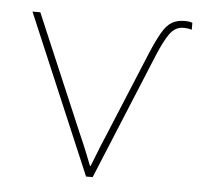

<svg xmlns="http://www.w3.org/2000/svg" viewBox="-44 -588 688 635"><g transform="rotate(5 300.0 -270.5)"><path d="M264 0 40 -528H66L231 -140Q244 -111 254.5 -85Q265 -59 274 -36H276Q285 -58 294 -81.5Q303 -105 315 -133L436 -425Q455 -470 470 -495.5Q485 -521 502.5 -531Q520 -541 544 -541Q561 -541 570 -537V-514Q558 -518 542 -518Q515 -518 497 -493Q479 -468 458 -417L286 0Z"/></g></svg>

Font: Noto Sans Mono Thin
Style: Regular
Weight: 100
Designer: Monotype Design Team
Foundry: Monotype Imaging Inc.
Version: Version 2.014